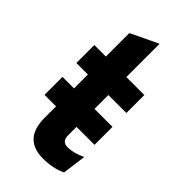

<svg xmlns="http://www.w3.org/2000/svg" viewBox="-229 -785 861 861"><g transform="rotate(45 201.5 -355.0)"><path d="M232 12Q108 12 108 -123V-195H35V-309H108V-397H35V-511H108V-660L238 -722V-511H352V-397H238V-309H352V-195H238V-142Q238 -102 274 -102Q313 -102 358 -124L343 -11Q295 12 232 12Z"/></g></svg>

Font: OVRPSS Recut ExtraBold
Style: Regular
Weight: 800
Designer: Giant Group
Foundry: Giant Group
Version: Version 1.001;hotconv 1.0.109;makeotfexe 2.5.65596